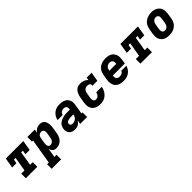

<svg xmlns="http://www.w3.org/2000/svg" viewBox="323 -1935 3554 3554"><g transform="rotate(-45 2100.0 -158.0)"><path d="M105 0V-120H190L237 -400H193L179 -320H67L101 -520H559L526 -320H414L427 -400H383L337 -120H406V0Z M567 215V95H611L693 -400H665V-520H860L848 -451Q861 -469 877.5 -484Q894 -499 913.5 -509Q933 -519 953.5 -523.5Q974 -528 995 -528Q1023 -528 1047.5 -518.5Q1072 -509 1088 -489.5Q1104 -470 1112 -445Q1120 -420 1122.5 -393.5Q1125 -367 1123 -339.5Q1121 -312 1116 -285L1100 -185Q1096 -161 1088.5 -137Q1081 -113 1068.5 -90.5Q1056 -68 1038 -49Q1020 -30 998 -17Q976 -4 951.5 2Q927 8 903 8Q881 8 861 2.5Q841 -3 826 -16.5Q811 -30 802 -48Q793 -66 788 -86L758 95H814V215ZM861 -112Q878 -112 895.5 -119Q913 -126 926 -139.5Q939 -153 946 -170Q953 -187 956 -204L972 -304Q974 -316 975 -328.5Q976 -341 974.5 -352.5Q973 -364 969 -374.5Q965 -385 957 -393Q949 -401 938 -404.5Q927 -408 915 -408Q899 -408 884 -403Q869 -398 856.5 -387.5Q844 -377 837.5 -362Q831 -347 828 -332L812 -232Q810 -219 808.5 -206Q807 -193 807.5 -180.5Q808 -168 810.5 -155.5Q813 -143 819 -133Q825 -123 836.5 -117.5Q848 -112 861 -112Z M1395 8Q1361 8 1328 -2Q1295 -12 1274 -36Q1253 -60 1246 -93.5Q1239 -127 1245 -162Q1250 -189 1263.5 -216Q1277 -243 1300.5 -262Q1324 -281 1351.5 -292.5Q1379 -304 1407 -311Q1435 -318 1463 -320Q1491 -322 1519 -322H1580L1582 -330Q1585 -347 1583 -364Q1581 -381 1571.5 -394Q1562 -407 1546 -413Q1530 -419 1513 -419Q1497 -419 1480.5 -415Q1464 -411 1450 -401Q1436 -391 1427 -376.5Q1418 -362 1414 -346H1282Q1287 -372 1298 -396.5Q1309 -421 1325.5 -442.5Q1342 -464 1364 -481.5Q1386 -499 1411 -509.5Q1436 -520 1461.5 -524Q1487 -528 1513 -528Q1536 -528 1558 -525.5Q1580 -523 1601 -517Q1622 -511 1640.5 -500.5Q1659 -490 1673.5 -475Q1688 -460 1698 -441Q1708 -422 1713 -401Q1718 -380 1717 -357.5Q1716 -335 1713 -312L1681 -120H1709V0H1527L1540 -78Q1528 -59 1512.5 -42.5Q1497 -26 1478 -14Q1459 -2 1437.5 3Q1416 8 1395 8ZM1436 -101Q1458 -101 1480.5 -108.5Q1503 -116 1521 -132Q1539 -148 1549 -169.5Q1559 -191 1562 -213H1519Q1509 -213 1499 -213Q1489 -213 1479.5 -212Q1470 -211 1460 -209.5Q1450 -208 1440.5 -206Q1431 -204 1421 -200.5Q1411 -197 1402 -192Q1393 -187 1387 -178Q1381 -169 1379 -159Q1377 -147 1380 -135Q1383 -123 1391.5 -115Q1400 -107 1411.5 -104Q1423 -101 1436 -101Z M2056 8Q2032 8 2008 5Q1984 2 1962.5 -6Q1941 -14 1922.5 -26.5Q1904 -39 1890 -56.5Q1876 -74 1867 -95.5Q1858 -117 1854.5 -140Q1851 -163 1852 -187Q1853 -211 1857 -235L1874 -335Q1878 -358 1884 -381Q1890 -404 1900.5 -426.5Q1911 -449 1926.5 -469Q1942 -489 1962.5 -503.5Q1983 -518 2006.5 -523Q2030 -528 2054 -528Q2076 -528 2098.5 -524.5Q2121 -521 2141 -513.5Q2161 -506 2179 -493.5Q2197 -481 2209 -464L2218 -520H2347L2317 -339H2188Q2191 -354 2187.5 -368.5Q2184 -383 2173 -392Q2162 -401 2147.5 -404.5Q2133 -408 2118 -408Q2100 -408 2081.5 -402Q2063 -396 2049.5 -382.5Q2036 -369 2028.5 -351.5Q2021 -334 2018 -316L2001 -216Q1999 -204 1998 -192Q1997 -180 1998.5 -168.5Q2000 -157 2004 -146.5Q2008 -136 2015 -128Q2022 -120 2033 -116Q2044 -112 2056 -112Q2073 -112 2090 -118.5Q2107 -125 2120 -138.5Q2133 -152 2140.5 -168.5Q2148 -185 2151 -203H2296Q2291 -174 2280.5 -147Q2270 -120 2254 -95.5Q2238 -71 2215.5 -50.5Q2193 -30 2166.5 -16.5Q2140 -3 2112 2.5Q2084 8 2056 8Z M2661 8Q2636 8 2612.5 5Q2589 2 2566.5 -5.5Q2544 -13 2525 -26Q2506 -39 2491.5 -56Q2477 -73 2468 -94.5Q2459 -116 2455 -139Q2451 -162 2452 -186.5Q2453 -211 2457 -235L2474 -335Q2479 -363 2488.5 -389.5Q2498 -416 2515.5 -439.5Q2533 -463 2557 -481Q2581 -499 2608 -509.5Q2635 -520 2662.5 -524Q2690 -528 2717 -528Q2749 -528 2780.5 -522Q2812 -516 2838 -501.5Q2864 -487 2883 -463Q2902 -439 2911.5 -410Q2921 -381 2921 -349Q2921 -317 2916 -285L2903 -206H2586Q2584 -186 2586 -167Q2588 -148 2597.5 -132.5Q2607 -117 2624 -109Q2641 -101 2661 -101Q2675 -101 2690 -103.5Q2705 -106 2719.5 -112.5Q2734 -119 2745 -130.5Q2756 -142 2760 -157H2893Q2884 -120 2861 -87Q2838 -54 2805.5 -31.5Q2773 -9 2735.5 -0.5Q2698 8 2661 8ZM2604 -314H2787Q2790 -334 2788 -353Q2786 -372 2777 -387.5Q2768 -403 2751 -411Q2734 -419 2715 -419Q2695 -419 2675 -412Q2655 -405 2640 -390.5Q2625 -376 2616.5 -356.5Q2608 -337 2605 -317Z M3105 0V-120H3190L3237 -400H3193L3179 -320H3067L3101 -520H3559L3526 -320H3414L3427 -400H3383L3337 -120H3406V0Z M3856 8Q3824 8 3793 2Q3762 -4 3735.5 -18.5Q3709 -33 3690 -57Q3671 -81 3661.5 -110Q3652 -139 3652 -171Q3652 -203 3657 -235L3674 -335Q3679 -363 3689 -389.5Q3699 -416 3716.5 -439.5Q3734 -463 3758 -481Q3782 -499 3808.5 -509.5Q3835 -520 3862.5 -525.5Q3890 -531 3918 -531Q3950 -531 3980.5 -523.5Q4011 -516 4037.5 -501.5Q4064 -487 4083 -463Q4102 -439 4111.5 -410Q4121 -381 4121 -349Q4121 -317 4116 -285L4100 -185Q4095 -157 4085 -130.5Q4075 -104 4057.5 -80.5Q4040 -57 4016 -39Q3992 -21 3965.5 -10.5Q3939 0 3911 4Q3883 8 3856 8ZM3859 -112Q3877 -112 3894.5 -118.5Q3912 -125 3925.5 -138.5Q3939 -152 3946 -169.5Q3953 -187 3956 -204L3972 -304Q3975 -323 3975 -341Q3975 -359 3968.5 -375Q3962 -391 3946.5 -399.5Q3931 -408 3913 -408Q3895 -408 3877.5 -401Q3860 -394 3847 -380.5Q3834 -367 3827.5 -350Q3821 -333 3818 -316L3801 -216Q3799 -204 3798.5 -191.5Q3798 -179 3799.5 -167.5Q3801 -156 3805 -145.5Q3809 -135 3817 -127Q3825 -119 3836 -115.5Q3847 -112 3859 -112Z"/></g></svg>

Font: Iosevka Etoile Heavy Oblique
Style: Regular
Weight: 900
Italic angle: -9°
Designer: Belleve Invis
Foundry: Belleve Invis
Version: Version 15.5.2; ttfautohint (v1.8.4)